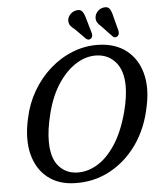

<svg xmlns="http://www.w3.org/2000/svg" viewBox="-60 -962 854 1027"><g transform="rotate(-5 366.5 -448.5)"><path d="M491.5 -712.5Q580.5 -709.5 638.8 -664.2Q697 -619 718.5 -540.8Q740 -462.5 718 -361Q695 -245 634.5 -159.8Q574 -74.5 487.2 -28.8Q400.5 17 298.5 13.5Q211.5 11 154 -35.5Q96.5 -82 76.2 -163.5Q56 -245 80.5 -353.5Q96.5 -431 135 -497.2Q173.5 -563.5 228.8 -612.5Q284 -661.5 351.2 -688Q418.5 -714.5 491.5 -712.5ZM315.5 -42Q371.5 -39.5 425.2 -71.2Q479 -103 523.5 -170.8Q568 -238.5 596 -344Q606.5 -384 611.2 -418.2Q616 -452.5 616 -481.5Q615.5 -563.5 577 -608.5Q538.5 -653.5 477.5 -656.5Q421.5 -659.5 367.2 -626.5Q313 -593.5 269.2 -528.5Q225.5 -463.5 202 -370Q190.5 -325 185.2 -286.8Q180 -248.5 180.5 -217.5Q181 -132 218.5 -88.2Q256 -44.5 315.5 -42ZM583 -855.5 603.5 -777.5Q604.5 -769 603.5 -762Q602.5 -755 596 -749.5Q582 -739 569.5 -751L515.5 -808Q500.5 -820.5 493.2 -832.8Q486 -845 487.5 -861Q489.5 -878.5 502.8 -892.2Q516 -906 535 -909Q558.5 -912.5 568 -897.2Q577.5 -882 583 -855.5ZM437.5 -855.5 460 -778Q461.5 -770 460.8 -762.8Q460 -755.5 454 -750Q440.5 -739.5 427 -750.5L372 -806Q356 -817.5 348 -829Q340 -840.5 340.5 -856.5Q341.5 -874 354.8 -888.2Q368 -902.5 386.5 -906Q410.5 -911 420.8 -896.2Q431 -881.5 437.5 -855.5Z"/></g></svg>

Font: Fraunces 72pt S100
Style: Italic
Weight: 400
Italic angle: -16°
Version: Version 1.000; ttfautohint (v1.8.3)